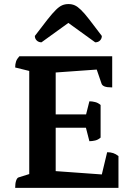

<svg xmlns="http://www.w3.org/2000/svg" viewBox="-20 -915 654 935"><path d="M53.9 0Q53.9 -21.9 58.4 -35.1Q62.9 -48.4 69.9 -50.9L140.1 -72.9L122.4 -52.4V-585.8L140 -565.2L53.9 -586.4Q53.9 -603.1 58.2 -615.6Q62.4 -628.1 74.3 -641H526.4V-489.3Q500.9 -489.3 489.2 -494Q477.5 -498.7 474.5 -507.7L447.7 -586L461.7 -577L240.2 -561.2L251.2 -574.2V-349.5L241.2 -357.8H410.1L397.1 -349.5L415.3 -421.7Q428.5 -421.7 443.2 -418Q457.9 -414.4 469.9 -403.6V-245Q457.9 -234.2 443.2 -230.8Q428.5 -227.4 415.3 -227.4L396.1 -302.1L410.1 -293.1H241.2L251.2 -302.5V-71.4L241.2 -82.4L484.2 -64.9L471.6 -47.8L501.8 -173.7Q518.5 -173.7 531.3 -169.4Q544.1 -165.2 556.9 -155V0ZM313.4 -895.2Q330.2 -895.2 344 -889.1Q357.8 -883 374.5 -866.7Q391.3 -850.4 415 -819.8Q438.7 -789.2 475.9 -739.9Q475.9 -726.8 467 -717.9Q458.2 -708.9 443.6 -708.9L300.5 -812.3H325.2L182 -708.9Q168 -708.9 158.8 -717.9Q149.7 -726.8 149.7 -739.9Q186.9 -789.2 211.1 -819.8Q235.3 -850.4 251.9 -866.7Q268.4 -883 282.4 -889.1Q296.5 -895.2 313.4 -895.2Z"/></svg>

Font: Petrona
Style: Regular
Weight: 400
Designer: Ringo R. Seeber
Foundry: Ringo R. Seeber
Version: Version 2.001; ttfautohint (v1.8.3)